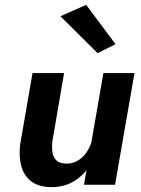

<svg xmlns="http://www.w3.org/2000/svg" viewBox="-20 -761 582 791"><path d="M326 0H454L534 -460H406ZM196 -180 244 -460H114L63 -166Q57 -116 68 -76Q79 -36 110 -13Q141 10 195 10Q250 9 290.5 -18Q331 -45 356.5 -89Q382 -133 391 -183L358 -179Q351 -155 336.5 -133.5Q322 -112 300 -99Q278 -86 251 -87Q224 -88 211.5 -101Q199 -114 196 -135Q193 -156 196 -180ZM229 -694 382 -542 456 -579 335 -741Z"/></svg>

Font: Jost SemiBold
Style: Italic
Weight: 600
Italic angle: -5°
Version: Version 3.710